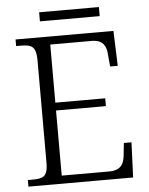

<svg xmlns="http://www.w3.org/2000/svg" viewBox="-57 -881 720 928"><g transform="rotate(-5 303.0 -417.5)"><path d="M43 0V-32H70Q93 -32 109 -37Q125 -42 132.5 -58.5Q140 -75 140 -109V-603Q140 -638 132.5 -654.5Q125 -671 109.5 -676.5Q94 -682 70 -682H43V-714H518L524 -544H487L482 -599Q481 -624 473.5 -640.5Q466 -657 450.5 -666Q435 -675 407 -675H208V-393H450V-355H208V-39H436Q465 -39 481.5 -48Q498 -57 505.5 -73.5Q513 -90 515 -115L521 -170H558L551 0ZM168 -791V-835H458V-791Z"/></g></svg>

Font: Noto Serif Khmer Light
Style: Regular
Weight: 300
Version: Version 2.003